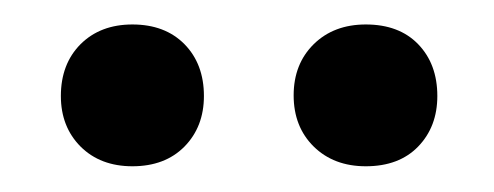

<svg xmlns="http://www.w3.org/2000/svg" viewBox="-20 -658 394 153"><path d="M85.5 -525.5Q60 -525.5 44.2 -541.2Q28.5 -557 28.5 -581.5Q28.5 -607 44.2 -622.8Q60 -638.5 85.5 -638.5Q111.5 -638.5 127 -622.8Q142.5 -607 142.5 -581.5Q142.5 -557 127 -541.2Q111.5 -525.5 85.5 -525.5ZM271.5 -525.5Q246 -525.5 230 -541.2Q214 -557 214 -582Q214 -607 230 -622.8Q246 -638.5 271.5 -638.5Q298 -638.5 313.2 -622.8Q328.5 -607 328.5 -581.5Q328.5 -557 313.2 -541.2Q298 -525.5 271.5 -525.5Z"/></svg>

Font: Fraunces 28pt
Style: Regular
Weight: 400
Version: Version 1.000;[b76b70a41]